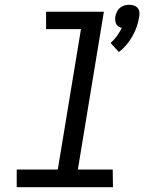

<svg xmlns="http://www.w3.org/2000/svg" viewBox="-20 -784 640 804"><path d="M478 -566 443 -604Q458 -617 469.5 -633Q481 -649 490 -667Q482 -669 476 -673Q470 -677 466.5 -684Q463 -691 462.5 -699Q462 -707 463 -715Q465 -725 469.5 -734.5Q474 -744 482 -751Q490 -758 500.5 -761Q511 -764 521 -764Q531 -764 540.5 -761Q550 -758 556 -751Q562 -744 563.5 -734.5Q565 -725 563 -715Q560 -694 553 -673.5Q546 -653 535.5 -634Q525 -615 510.5 -597.5Q496 -580 478 -566ZM453 0H50V-74H222L319 -662H173V-735H415L306 -74H452Z"/></svg>

Font: Iosevka Extended Oblique
Style: Regular
Weight: 400
Width: 7
Italic angle: -9°
Monospace: yes
Designer: Belleve Invis
Foundry: Belleve Invis
Version: Version 32.0.1; ttfautohint (v1.8.4)